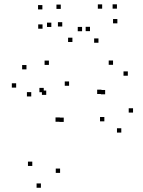

<svg xmlns="http://www.w3.org/2000/svg" viewBox="-20 -836 660 888"><path d="M257.9 -36.4V-56.4H237.9V-36.4ZM449.4 -401.3V-421.3H429.4V-401.3ZM466.3 -399.8V-419.8H446.3V-399.8ZM462.6 -274.8V-294.8H442.6V-274.8ZM541 -222.8V-242.8H521V-222.8ZM595.3 -315.3V-335.3H575.3V-315.3ZM571.2 -485.8V-505.8H551.2V-485.8ZM502.8 -536.2V-556.2H482.8V-536.2ZM274.8 -272.1V-292.1H254.8V-272.1ZM256.8 -272.9V-292.9H236.8V-272.9ZM299.5 -439.3V-459.3H279.5V-439.3ZM206.2 -535.8V-555.8H186.2V-535.8ZM102.4 -515.2V-535.2H82.4V-515.2ZM54.7 -430.8V-450.8H34.7V-430.8ZM124.5 -389.9V-409.9H104.5V-389.9ZM182.3 -409.5V-429.5H162.3V-409.5ZM193.8 -397.2V-417.2H173.8V-397.2ZM129.3 -68.5V-88.5H109.3V-68.5ZM169.2 32.4V12.4H149.2V32.4ZM261.1 -794.8V-814.8H241.1V-794.8ZM396.2 -692V-712H376.2V-692ZM359.6 -691.5V-711.5H339.6V-691.5ZM452.5 -795.8V-815.8H432.5V-795.8ZM520.8 -796V-816H500.8V-796ZM522.8 -728V-748H502.8V-728ZM435.4 -638.3V-658.3H415.4V-638.3ZM314.9 -641.7V-661.7H294.9V-641.7ZM217.4 -711.3V-731.3H197.4V-711.3ZM267.9 -713.4V-733.4H247.9V-713.4ZM176.7 -703.2V-723.2H156.7V-703.2ZM176 -792.5V-812.5H156V-792.5Z"/></svg>

Font: Monaspace Radon Dots Var
Style: Regular
Weight: 400
Designer: Riley Cran and the Lettermatic Team
Version: Version 1.100 (Monaspace Radon Dots)